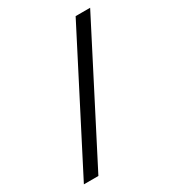

<svg xmlns="http://www.w3.org/2000/svg" viewBox="-175 -754 843 928"><g transform="rotate(-30 246.0 -290.0)"><path d="M100 72 472 -652H391L19 72Z"/></g></svg>

Font: Charger
Style: Regular
Weight: 400
Designer: Jasper
Foundry: Cannot Into Space Fonts
Version: Version 0.98